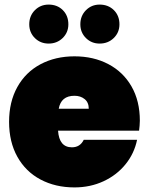

<svg xmlns="http://www.w3.org/2000/svg" viewBox="-20 -819 656 846"><path d="M20 -282.2Q20 -370.1 56.4 -435.5Q92.8 -501 158.4 -535.9Q224.1 -570.8 308.1 -570.8Q392.1 -570.8 457.5 -536.4Q522.9 -502 559.6 -438Q596.2 -374 596.2 -287.1Q595.7 -264.2 592.8 -243.2H235.8Q240.7 -169.9 296.9 -169.9Q333 -169.9 349.1 -203.1H584Q571.8 -143.1 533.4 -95.5Q495.1 -47.9 436.5 -20.5Q377.9 6.8 308.1 6.8Q224.1 6.8 158.4 -28.1Q92.8 -63 56.4 -128.4Q20 -193.8 20 -282.2ZM108.9 -711.9Q108.9 -749 133.5 -773.9Q158.2 -798.8 194.3 -798.8Q232.4 -798.8 256.8 -774.4Q281.2 -750 281.2 -711.9Q281.2 -675.8 256.1 -651.4Q231 -627 194.3 -627Q158.2 -627 133.5 -651.4Q108.9 -675.8 108.9 -711.9ZM238.8 -339.8H371.1Q371.1 -367.7 353 -382.3Q335 -397 308.1 -397Q249 -397 238.8 -339.8ZM334 -711.9Q334 -749 358.6 -773.9Q383.3 -798.8 418.9 -798.8Q457 -798.8 481.7 -774.4Q506.3 -750 506.3 -711.9Q506.3 -675.8 481.2 -651.4Q456.1 -627 418.9 -627Q383.3 -627 358.6 -651.4Q334 -675.8 334 -711.9Z"/></svg>

Font: Poppins Black
Style: Regular
Weight: 900
Designer: Ninad Kale (Devanagari), Jonny Pinhorn (Latin)
Foundry: Indian Type Foundry
Version: 4.004